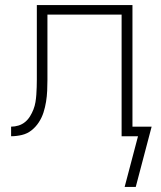

<svg xmlns="http://www.w3.org/2000/svg" viewBox="-20 -540 640 761"><path d="M474 201 527 0H462V-482H168V-281Q168 -277 168 -273.5Q168 -270 168 -267Q168 -245 168 -223.5Q168 -202 167 -180Q166 -158 162.5 -136.5Q159 -115 152.5 -94.5Q146 -74 134 -55.5Q122 -37 105 -23.5Q88 -10 66.5 -5Q45 0 24 0V-38Q39 -38 53.5 -42.5Q68 -47 79.5 -56.5Q91 -66 99 -79Q107 -92 112.5 -106Q118 -120 120.5 -135Q123 -150 124 -165Q125 -180 125.5 -195Q126 -210 126 -225Q126 -239 126 -253Q126 -267 126 -281V-520H505V-38H581L518 201Z"/></svg>

Font: Iosevka SS04 XLt Ex
Style: Regular
Weight: 200
Width: 7
Monospace: yes
Designer: Belleve Invis
Foundry: Belleve Invis
Version: Version 19.0.0; ttfautohint (v1.8.4)